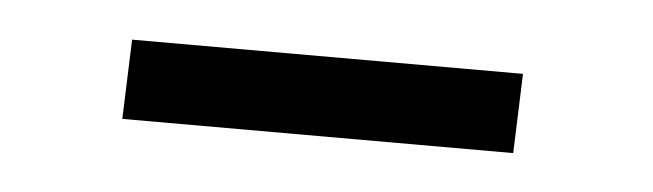

<svg xmlns="http://www.w3.org/2000/svg" viewBox="-23 -306 459 135"><g transform="rotate(5 206.0 -238.0)"><path d="M342.8 -266.1 340.8 -210H64.9L66.9 -266.1Z"/></g></svg>

Font: Simonetta
Style: Regular
Weight: 400
Designer: Gayaneh Bagdasaryan
Foundry: BrownFox
Version: Version 1.001